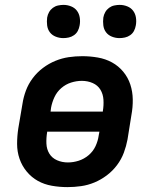

<svg xmlns="http://www.w3.org/2000/svg" viewBox="-20 -758 640 786"><path d="M256 8Q224 8 192.5 2.5Q161 -3 135 -17.5Q109 -32 89.5 -55.5Q70 -79 60 -108Q50 -137 50 -169Q50 -201 55 -233L72 -333Q76 -360 86 -387Q96 -414 114 -438Q132 -462 156 -480Q180 -498 207 -509Q234 -520 261.5 -524Q289 -528 317 -528Q349 -528 380.5 -522.5Q412 -517 438.5 -502.5Q465 -488 484.5 -464.5Q504 -441 513.5 -412Q523 -383 523.5 -351Q524 -319 518 -287L502 -187Q497 -160 487 -133Q477 -106 459 -82Q441 -58 417 -40Q393 -22 366.5 -11Q340 0 312 4Q284 8 256 8ZM401 -301V-303Q405 -327 403.5 -350Q402 -373 391 -391Q380 -409 359.5 -418Q339 -427 315 -427Q293 -427 271 -420Q249 -413 231 -397.5Q213 -382 203 -360.5Q193 -339 189 -317L187 -301ZM258 -93Q280 -93 302 -100Q324 -107 342.5 -122.5Q361 -138 371 -159.5Q381 -181 384 -203L387 -219H173V-217Q169 -193 170 -170Q171 -147 182 -129Q193 -111 213.5 -102Q234 -93 258 -93ZM469 -602Q453 -602 438 -608Q423 -614 414 -626Q405 -638 403 -654Q401 -670 403 -686Q405 -698 411 -708.5Q417 -719 426.5 -726Q436 -733 447.5 -735.5Q459 -738 470 -738Q486 -738 501 -732Q516 -726 525 -714Q534 -702 536.5 -686Q539 -670 536 -654Q534 -642 528.5 -631.5Q523 -621 513 -614Q503 -607 491.5 -604.5Q480 -602 469 -602ZM239 -602Q223 -602 208 -608Q193 -614 184 -626Q175 -638 173 -654Q171 -670 173 -686Q175 -698 181 -708.5Q187 -719 196.5 -726Q206 -733 217.5 -735.5Q229 -738 240 -738Q256 -738 271 -732Q286 -726 295 -714Q304 -702 306.5 -686Q309 -670 306 -654Q304 -642 298.5 -631.5Q293 -621 283 -614Q273 -607 261.5 -604.5Q250 -602 239 -602Z"/></svg>

Font: Iosevka Aile
Style: Bold Italic
Weight: 700
Italic angle: -9°
Designer: Belleve Invis
Foundry: Belleve Invis
Version: Version 28.0.1; ttfautohint (v1.8.4)